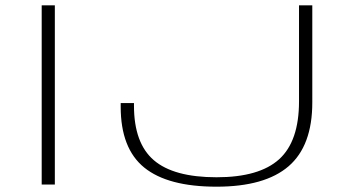

<svg xmlns="http://www.w3.org/2000/svg" viewBox="-20 -695 1347 723"><path d="M137 0H186.5V-675H137ZM795.5 8Q977.5 8 1066.8 -69Q1156 -146 1156 -309V-675H1106V-313.5Q1106 -163 1031 -95.2Q956 -27.5 795.5 -27.5Q634 -27.5 559.2 -91.8Q484.5 -156 484.5 -297V-307H434.5V-293Q434.5 -136 523.2 -64Q612 8 795.5 8Z"/></svg>

Font: Anybody ExtraExpanded ExtraLight
Style: Regular
Weight: 250
Width: 8
Version: Version 1.113;gftools[0.9.25]